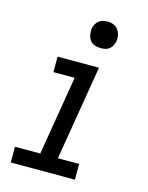

<svg xmlns="http://www.w3.org/2000/svg" viewBox="-112 -803 673 873"><g transform="rotate(15 225.0 -366.5)"><path d="M25 0V-74H144L206 -447H106V-520H301L227 -74H327V0ZM284 -608Q269 -608 255.5 -613Q242 -618 234 -629.5Q226 -641 223.5 -655.5Q221 -670 223 -685Q225 -695 230.5 -705Q236 -715 244.5 -721.5Q253 -728 263.5 -730.5Q274 -733 285 -733Q300 -733 313.5 -727.5Q327 -722 335 -710.5Q343 -699 346 -684.5Q349 -670 346 -655Q344 -645 338.5 -635Q333 -625 324.5 -618.5Q316 -612 305.5 -610Q295 -608 284 -608Z"/></g></svg>

Font: Iosevka Custom Oblique
Style: Regular
Weight: 400
Italic angle: -9°
Designer: Belleve Invis
Foundry: Belleve Invis
Version: Version 27.0.1